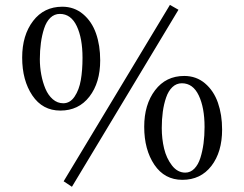

<svg xmlns="http://www.w3.org/2000/svg" viewBox="-20 -710 978 769"><path d="M268.1 38.1 234.9 16.1 660.6 -690.4 694.8 -670.9ZM221.7 -267.1Q150.4 -267.1 109.6 -327.6Q68.8 -388.2 68.8 -479.5Q68.8 -568.8 112.5 -626Q156.2 -683.1 229.5 -683.1Q277.3 -683.1 312.5 -653.6Q347.7 -624 364.5 -576.2Q381.3 -528.3 381.3 -468.3Q381.3 -378.9 338.1 -323Q294.9 -267.1 221.7 -267.1ZM233.4 -296.4Q260.7 -296.4 278.8 -323.2Q296.9 -350.1 303.7 -389.4Q310.5 -428.7 310.5 -478.5Q310.5 -556.6 287.4 -605.5Q264.2 -654.3 219.7 -654.3Q197.8 -654.3 181.6 -638.7Q165.5 -623 156.7 -595.9Q147.9 -568.8 143.8 -538.1Q139.6 -507.3 139.6 -472.7Q139.6 -441.4 145.3 -411.1Q150.9 -380.9 161.9 -354.7Q172.9 -328.6 191.4 -312.5Q210 -296.4 233.4 -296.4ZM710.4 10.3Q639.2 10.3 598.4 -50Q557.6 -110.4 557.6 -202.1Q557.6 -291.5 601.1 -348.6Q644.5 -405.8 717.8 -405.8Q766.1 -405.8 801 -376.2Q835.9 -346.7 852.8 -298.6Q869.6 -250.5 869.6 -190.9Q869.6 -101.1 826.7 -45.4Q783.7 10.3 710.4 10.3ZM722.2 -18.6Q742.7 -18.6 758.3 -34.4Q773.9 -50.3 782.5 -77.4Q791 -104.5 795.2 -135.5Q799.3 -166.5 799.3 -201.2Q799.3 -278.8 776.1 -327.6Q752.9 -376.5 708.5 -376.5Q686.5 -376.5 670.4 -361.1Q654.3 -345.7 645.3 -319.3Q636.2 -293 632.1 -262.5Q627.9 -231.9 627.9 -197.3Q627.9 -154.3 637.2 -115.2Q646.5 -76.2 668.7 -47.4Q690.9 -18.6 722.2 -18.6Z"/></svg>

Font: Elstob Light
Style: Regular
Weight: 300
Designer: Peter S. Baker
Version: Version 1.015